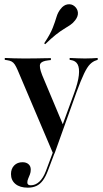

<svg xmlns="http://www.w3.org/2000/svg" viewBox="-20 -687 481 900"><path d="M229 33.1 62.9 -358.1Q55.6 -375 49.2 -384.7Q42.7 -394.4 34.3 -398.8Q25.8 -403.2 13.7 -404.8L2.4 -406.5V-415.3Q21 -414.5 44 -413.7Q66.9 -412.9 91.9 -412.9H91.1H96.8Q124.2 -412.9 147.2 -413.3Q170.2 -413.7 188.3 -414.1Q206.5 -414.5 218.5 -414.5V-405.6L205.6 -404Q175.8 -400.8 169 -387.9Q162.1 -375 177.4 -335.5L276.6 -99.2L269.4 -91.1L327.4 -250Q346 -300.8 349.6 -334.3Q353.2 -367.7 344 -385.1Q334.7 -402.4 312.1 -405.6L306.5 -406.5V-415.3Q326.6 -414.5 344.8 -413.7Q362.9 -412.9 378.2 -412.9Q396.8 -412.9 411.3 -413.7Q425.8 -414.5 437.9 -415.3V-406.5L430.6 -404Q415.3 -399.2 402 -385.9Q388.7 -372.6 374.2 -342.3Q359.7 -312.1 339.5 -257.3L235.5 33.1ZM110.5 192.7Q73.4 192.7 52.4 175.4Q31.5 158.1 31.5 129Q31.5 104 46.4 88.7Q61.3 73.4 85.5 73.4Q103.2 73.4 113.7 82.7Q124.2 91.9 124.2 108.1Q124.2 120.2 120.2 130.6Q116.1 141.1 112.1 150.4Q108.1 159.7 108.1 168.5Q108.1 181.5 124.2 181.5Q146 181.5 164.1 164.9Q182.3 148.4 195.2 114.5L232.3 15.3L240.3 18.5L204 114.5Q193.5 141.9 180.6 159.3Q167.7 176.6 150.4 184.7Q133.1 192.7 110.5 192.7ZM191.9 -479.8 187.1 -483.9Q216.1 -527.4 227.4 -556.9Q238.7 -586.3 244.8 -607.3Q250.8 -628.2 263.7 -644.4Q278.2 -663.7 296.8 -666.5Q315.3 -669.4 329 -658.1Q343.5 -646 345.2 -628.2Q346.8 -610.5 332.3 -591.9Q322.6 -579 309.7 -570.2Q296.8 -561.3 279.8 -551.2Q262.9 -541.1 241.5 -524.2Q220.2 -507.3 191.9 -479.8Z"/></svg>

Font: Playfair 144pt SemiCondensed SemiBold
Style: Regular
Weight: 600
Width: 4
Designer: Claus Eggers Sørensen
Foundry: Claus Eggers Sørensen
Version: Version 2.203